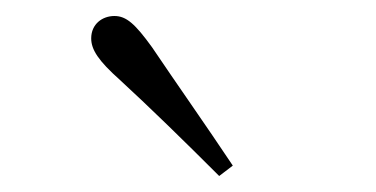

<svg xmlns="http://www.w3.org/2000/svg" viewBox="-20 -823 470 240"><path d="M271 -616C237 -667 201 -718 170 -764C149 -793 138 -803 123 -803C108 -803 94 -793 94 -775C94 -761 103 -747 130 -723C168 -688 211 -646 254 -603Z"/></svg>

Font: Noto Serif CJK HK ExtraLight
Style: Regular
Weight: 200
Designer: Ryoko NISHIZUKA 西塚涼子 (kana & ideographs); Frank Grießhammer (Latin, Greek & Cyrillic); Wenlong ZHANG 张文龙 (bopomofo); San
Foundry: Adobe
Version: Version 2.001;hotconv 1.1.0;makeotfexe 2.6.0